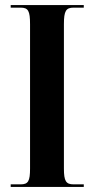

<svg xmlns="http://www.w3.org/2000/svg" viewBox="-20 -734 370 754"><path d="M22 0H309V-10H269C239 -10 231 -23 231 -72V-639C231 -691 239 -704 269 -704H309V-714H22V-704H61C91 -704 98 -691 98 -639V-72C98 -23 91 -10 61 -10H22Z"/></svg>

Font: Noto Serif Display ExtraCondensed
Style: Bold
Weight: 700
Width: 2
Designer: Monotype Design Team
Foundry: Monotype Imaging Inc.
Version: Version 2.009